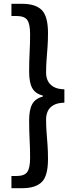

<svg xmlns="http://www.w3.org/2000/svg" viewBox="-20 -817 396 1008"><path d="M40 171V107H66Q109 107 123.5 85.5Q138 64 138 12Q138 -37 135.5 -83.5Q133 -130 133 -185Q133 -242 149.5 -271Q166 -300 205 -310V-315Q166 -325 149.5 -354Q133 -383 133 -440Q133 -496 135.5 -542Q138 -588 138 -638Q138 -690 123.5 -711.5Q109 -733 66 -733H40V-797H97Q166 -797 199 -764.5Q232 -732 232 -643Q232 -603 229.5 -569.5Q227 -536 224.5 -504Q222 -472 222 -434Q222 -413 230.5 -394Q239 -375 260 -362Q281 -349 318 -348V-278Q281 -277 260 -264.5Q239 -252 230.5 -232.5Q222 -213 222 -191Q222 -154 224.5 -122Q227 -90 229.5 -56.5Q232 -23 232 18Q232 107 199 139Q166 171 97 171Z"/></svg>

Font: Noto Sans JP Thin Medium
Style: Regular
Weight: 500
Version: Version 2.004-H2;hotconv 1.0.118;makeotfexe 2.5.65603